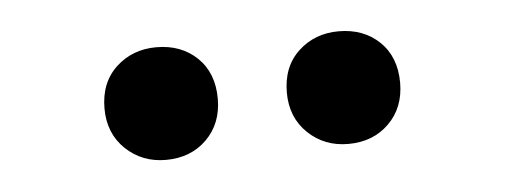

<svg xmlns="http://www.w3.org/2000/svg" viewBox="-26 -831 552 210"><g transform="rotate(-5 250.0 -726.0)"><path d="M149.9 -664.6Q123.7 -664.6 105.7 -681.8Q87.7 -699.1 87.7 -726.4Q87.7 -754.8 105.7 -771.6Q123.7 -788.3 149.9 -788.3Q177.1 -788.3 194.6 -771.6Q212.1 -754.8 212.1 -726.4Q212.1 -699.1 194.6 -681.8Q177.1 -664.6 149.9 -664.6ZM350.1 -664.6Q323.9 -664.6 305.9 -681.8Q287.9 -699.1 287.9 -726.4Q287.9 -754.8 305.9 -771.6Q323.9 -788.3 350.1 -788.3Q377.3 -788.3 394.8 -771.6Q412.3 -754.8 412.3 -726.4Q412.3 -699.1 394.8 -681.8Q377.3 -664.6 350.1 -664.6Z"/></g></svg>

Font: Savate ExtraLight
Style: Regular
Weight: 200
Designer: Max Esnée
Foundry: Plomb Type
Version: Version 2.000